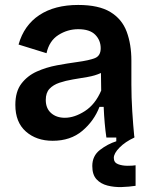

<svg xmlns="http://www.w3.org/2000/svg" viewBox="-20 -556 617 776"><path d="M193 13Q127 13 84.5 -24.5Q42 -62 42 -132Q42 -186 66.5 -218Q91 -250 129 -267Q167 -284 210 -292Q253 -300 290 -305Q342 -312 364.5 -321.5Q387 -331 387 -361Q387 -393 365 -415.5Q343 -438 296 -438Q253 -438 216 -414.5Q179 -391 168 -341L55 -376Q77 -454 139 -495Q201 -536 296 -536Q379 -536 426 -507.5Q473 -479 492 -428Q511 -377 511 -311V-214Q511 -163 514.5 -107Q518 -51 523 0H410Q402 -54 399 -124H382Q360 -67 312.5 -27Q265 13 193 13ZM242 -80Q281 -80 323 -107Q365 -134 389 -190L388 -261Q364 -250 334.5 -245Q305 -240 275 -235Q245 -230 220 -221.5Q195 -213 180 -197Q165 -181 165 -152Q165 -118 186.5 -99Q208 -80 242 -80ZM528 195Q502 199 472 200Q442 201 414.5 194Q387 187 370 168.5Q353 150 353 115Q353 74 384 50Q415 26 450 15V-6H523V0Q486 17 463 40.5Q440 64 440 82Q440 101 457 107.5Q474 114 495.5 114Q517 114 528 112Z"/></svg>

Font: Bricolage Grotesque 10pt SemiBold
Style: Regular
Weight: 600
Designer: Mathieu Triay
Foundry: Atelier Triay
Version: Version 1.000; ttfautohint (v1.8.4.7-5d5b);gftools[0.9.29]